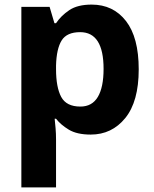

<svg xmlns="http://www.w3.org/2000/svg" viewBox="-20 -576 672 836"><path d="M379 -556Q473 -556 528.5 -484.5Q584 -413 584 -274Q584 -134 525.5 -62Q467 10 375 10Q315 10 279.5 -11.5Q244 -33 224 -59H218Q220 -41 222 -17.5Q224 6 224 31V240H73V-546H196L217 -475H224Q246 -508 282 -532Q318 -556 379 -556ZM329 -436Q271 -436 248.5 -400Q226 -364 224 -291V-275Q224 -196 246.5 -154Q269 -112 330 -112Q381 -112 406 -154Q431 -196 431 -276Q431 -436 329 -436Z"/></svg>

Font: Noto Sans Khmer UI
Style: Bold
Weight: 700
Designer: Danh Hong and the Monotype Design Team
Foundry: Monotype Imaging Inc.
Version: Version 2.002; ttfautohint (v1.8.4.7-5d5b)